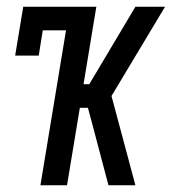

<svg xmlns="http://www.w3.org/2000/svg" viewBox="-20 -550 540 570"><path d="M100 0 176 -460H107L95 -385H25L49 -530H266L228 -300H245L382 -530H470L311 -265L382 0H302L256 -174L241 -230H217L179 0Z"/></svg>

Font: Iosevka Slab
Style: Italic
Weight: 400
Italic angle: -9°
Monospace: yes
Designer: Belleve Invis
Foundry: Belleve Invis
Version: Version 11.1.0; ttfautohint (v1.8.3)